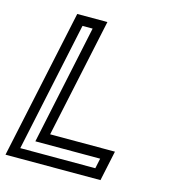

<svg xmlns="http://www.w3.org/2000/svg" viewBox="-118 -785 769 870"><g transform="rotate(15 267.0 -350.0)"><path d="M-12 0 137 -700H278.5L159.5 -141.5H463.5L433.5 0ZM45 -46H397L407 -93.5H103L221.5 -654H174Z"/></g></svg>

Font: Tourney Thin Medium
Style: Italic
Weight: 500
Italic angle: -12°
Version: Version 1.015